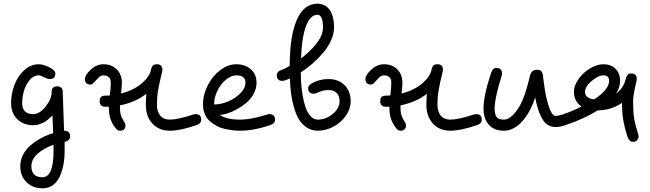

<svg xmlns="http://www.w3.org/2000/svg" viewBox="-20 -708 3519 1040"><path d="M40 -149.9Q40 -198.7 57.4 -246.1Q74.7 -293.5 109.9 -326.7Q145 -359.9 189.9 -359.9Q214.8 -359.9 247.3 -343.5Q279.8 -327.1 279.8 -310.1Q279.8 -279.8 250 -279.8Q237.3 -279.8 218.3 -289.8Q199.2 -299.8 189.9 -299.8Q161.6 -299.8 140.4 -274.2Q119.1 -248.5 109.6 -215.3Q100.1 -182.1 100.1 -149.9Q100.1 -89.8 160.2 -89.8Q194.8 -89.8 227.3 -131.1Q259.8 -172.4 259.8 -210Q259.8 -240.2 289.1 -240.2Q319.8 -240.2 319.8 -210Q319.8 -207.5 327.1 0Q359.9 0 359.9 29.8Q359.9 54.7 330.1 60.1V109.9Q330.1 149.4 323.5 184.1Q316.9 218.8 303.5 248.3Q290 277.8 266.4 294.9Q242.7 312 210.9 312Q157.2 312 123.5 278.8Q89.8 245.6 89.8 191.9Q89.8 159.2 105 129.9Q120.1 100.6 146 78.6Q171.9 56.6 202.4 40.3Q232.9 23.9 268.1 13.2Q267.6 -1.5 266.1 -33.9Q264.6 -66.4 264.2 -83Q214.4 -29.8 160.2 -29.8Q106.4 -29.8 73.2 -63Q40 -96.2 40 -149.9ZM149.9 191.9Q149.9 252 210 252Q270 252 270 109.9V76.2Q215.3 95.7 182.6 125.7Q149.9 155.8 149.9 191.9Z M439.9 -279.8Q439.9 -301.3 471.4 -330.6Q502.9 -359.9 540 -359.9Q585 -359.9 612.5 -332.3Q640.1 -304.7 640.1 -259.8Q640.1 -241.7 635.7 -201.2Q706.1 -220.2 748.3 -256.6Q790.5 -293 797.9 -330.1Q800.8 -345.7 808.1 -352.8Q815.4 -359.9 830.1 -359.9Q859.9 -359.9 859.9 -330.1Q859.9 -325.7 857.9 -317.9Q842.8 -257.8 836.4 -220Q830.1 -182.1 830.1 -140.1Q830.1 -103.5 847.9 -81.8Q865.7 -60.1 899.9 -60.1Q941.9 -60.1 1021 -85.9Q1032.7 -89.8 1040 -89.8Q1069.8 -89.8 1069.8 -60.1Q1069.8 -48.3 1063 -41.3Q1056.2 -34.2 1040 -28.8Q954.6 0 899.9 0Q840.8 0 805.4 -38.8Q770 -77.6 770 -140.1Q770 -169.9 772.9 -200.2Q715.3 -154.8 629.9 -137.2V-120.1Q629.9 -83.5 647 -58.1Q659.7 -38.6 659.7 -29.8Q659.7 0 629.9 0Q619.6 0 613.8 -5.1Q607.9 -10.3 596.7 -26.9Q569.8 -66.9 569.8 -120.1V-129.9H549.8Q520 -129.9 520 -160.2Q520 -176.8 527.8 -183.3Q535.6 -189.9 549.8 -189.9Q566.9 -189.9 574.7 -190.9Q580.1 -231 580.1 -259.8Q580.1 -299.8 540 -299.8Q525.9 -299.8 513.4 -287.4Q501 -274.9 490.2 -262.5Q479.5 -250 469.7 -250Q439.9 -250 439.9 -279.8Z M1079.6 -142.1Q1079.6 -195.8 1105.7 -246.6Q1131.8 -297.4 1173.8 -328.6Q1215.8 -359.9 1259.8 -359.9Q1307.6 -359.9 1338.6 -332.8Q1369.6 -305.7 1369.6 -259.8Q1369.6 -229 1354.2 -200.4Q1338.9 -171.9 1315.2 -151.9Q1291.5 -131.8 1263.9 -116.5Q1236.3 -101.1 1211.9 -93.5Q1187.5 -85.9 1170.4 -85.9Q1206.1 -60.1 1279.8 -60.1Q1341.3 -60.1 1420.4 -85.9Q1432.1 -89.8 1439.5 -89.8Q1469.7 -89.8 1469.7 -60.1Q1469.7 -48.3 1462.6 -41.3Q1455.6 -34.2 1439.5 -28.8Q1354 0 1279.8 0Q1261.2 0 1242.2 -2.2Q1223.1 -4.4 1199.2 -9.5Q1175.3 -14.6 1155 -25.4Q1134.8 -36.1 1117.2 -51Q1099.6 -65.9 1089.6 -89.4Q1079.6 -112.8 1079.6 -142.1ZM1139.6 -142.1Q1178.7 -142.1 1218.5 -159.7Q1258.3 -177.2 1283.9 -204.8Q1309.6 -232.4 1309.6 -259.8Q1309.6 -299.8 1259.8 -299.8Q1232.9 -299.8 1204.8 -277.3Q1176.8 -254.9 1158.2 -217.8Q1139.6 -180.7 1139.6 -142.1Z M1479.5 -299.8Q1479.5 -311.5 1486.3 -318.6Q1493.2 -325.7 1509.3 -331.1Q1521.5 -335 1549.3 -351.1Q1549.3 -511.2 1587.4 -599.6Q1625.5 -688 1699.2 -688Q1723.1 -688 1741 -677.5Q1758.8 -667 1769.3 -648.7Q1779.8 -630.4 1784.7 -608.2Q1789.6 -585.9 1789.6 -560.1Q1789.6 -526.4 1773.7 -490.5Q1757.8 -454.6 1731 -422.9Q1704.1 -391.1 1673.6 -364.5Q1643.1 -337.9 1609.4 -315.9Q1609.4 -287.6 1611.3 -257.6Q1613.3 -227.5 1619.4 -190.9Q1625.5 -154.3 1635.3 -126.2Q1645 -98.1 1662.1 -79.1Q1679.2 -60.1 1701.7 -60.1Q1744.1 -60.1 1781.7 -90.3Q1819.3 -120.6 1819.3 -160.2Q1819.3 -188.5 1803.7 -204.3Q1788.1 -220.2 1759.3 -220.2Q1730 -220.2 1704.6 -208Q1689 -200.2 1679.7 -200.2Q1649.4 -200.2 1649.4 -230Q1649.4 -240.2 1656.5 -247.3Q1663.6 -254.4 1679.7 -262.2Q1715.8 -279.8 1759.3 -279.8Q1813 -279.8 1846.2 -246.8Q1879.4 -213.9 1879.4 -160.2Q1879.4 -118.2 1853 -80.6Q1826.7 -43 1785.6 -21.5Q1744.6 0 1701.7 0Q1667.5 0 1640.9 -17.8Q1614.3 -35.6 1598.1 -63.2Q1582 -90.8 1571.3 -129.6Q1560.5 -168.5 1556.2 -205.1Q1551.8 -241.7 1550.3 -283.2Q1546.9 -282.2 1539.6 -278.6Q1532.2 -274.9 1528.3 -273.9Q1516.6 -270 1509.3 -270Q1479.5 -270 1479.5 -299.8ZM1610.4 -391.1Q1661.6 -430.2 1695.6 -474.1Q1729.5 -518.1 1729.5 -560.1Q1729.5 -627.9 1699.2 -627.9Q1662.1 -627.9 1638.7 -569.6Q1615.2 -511.2 1610.4 -391.1Z M1959.5 -279.8Q1959.5 -301.3 1991 -330.6Q2022.5 -359.9 2059.6 -359.9Q2104.5 -359.9 2132.1 -332.3Q2159.7 -304.7 2159.7 -259.8Q2159.7 -241.7 2155.3 -201.2Q2225.6 -220.2 2267.8 -256.6Q2310.1 -293 2317.4 -330.1Q2320.3 -345.7 2327.6 -352.8Q2335 -359.9 2349.6 -359.9Q2379.4 -359.9 2379.4 -330.1Q2379.4 -325.7 2377.4 -317.9Q2362.3 -257.8 2356 -220Q2349.6 -182.1 2349.6 -140.1Q2349.6 -103.5 2367.4 -81.8Q2385.3 -60.1 2419.4 -60.1Q2461.4 -60.1 2540.5 -85.9Q2552.2 -89.8 2559.6 -89.8Q2589.4 -89.8 2589.4 -60.1Q2589.4 -48.3 2582.5 -41.3Q2575.7 -34.2 2559.6 -28.8Q2474.1 0 2419.4 0Q2360.4 0 2325 -38.8Q2289.6 -77.6 2289.6 -140.1Q2289.6 -169.9 2292.5 -200.2Q2234.9 -154.8 2149.4 -137.2V-120.1Q2149.4 -83.5 2166.5 -58.1Q2179.2 -38.6 2179.2 -29.8Q2179.2 0 2149.4 0Q2139.2 0 2133.3 -5.1Q2127.4 -10.3 2116.2 -26.9Q2089.4 -66.9 2089.4 -120.1V-129.9H2069.3Q2039.6 -129.9 2039.6 -160.2Q2039.6 -176.8 2047.4 -183.3Q2055.2 -189.9 2069.3 -189.9Q2086.4 -189.9 2094.2 -190.9Q2099.6 -231 2099.6 -259.8Q2099.6 -299.8 2059.6 -299.8Q2045.4 -299.8 2033 -287.4Q2020.5 -274.9 2009.8 -262.5Q1999 -250 1989.3 -250Q1959.5 -250 1959.5 -279.8Z M2599.1 -120.1Q2599.1 -189.9 2639.2 -310.1Q2644.5 -326.2 2650.9 -333Q2657.2 -339.8 2668.9 -339.8Q2699.2 -339.8 2699.2 -310.1Q2699.2 -301.8 2695.3 -290Q2680.7 -246.6 2669.9 -197.5Q2659.2 -148.4 2659.2 -120.1Q2659.2 -88.4 2669.7 -74.2Q2680.2 -60.1 2709 -60.1Q2737.3 -60.1 2765.9 -92.8Q2794.4 -125.5 2813 -171.9Q2820.8 -191.4 2828.1 -214.6Q2835.4 -237.8 2839.6 -253.7Q2843.8 -269.5 2847.2 -283.7Q2850.6 -297.9 2851.1 -299.8Q2859.9 -330.1 2889.2 -330.1Q2904.3 -330.1 2911.1 -323.7Q2918 -317.4 2920.9 -299.8Q2920.9 -298.8 2923.8 -274.7Q2926.8 -250.5 2931.6 -220.2Q2936.5 -189.9 2942.9 -165Q2964.4 -80.1 2989.3 -80.1Q3002 -80.1 3020 -85.9Q3031.7 -89.8 3039.1 -89.8Q3068.8 -89.8 3068.8 -60.1Q3068.8 -48.3 3062 -41.3Q3055.2 -34.2 3039.1 -28.8Q3012.2 -20 2989.3 -20Q2966.8 -20 2949.7 -29.8Q2932.6 -39.6 2920.7 -58.6Q2908.7 -77.6 2900.9 -98.6Q2893.1 -119.6 2885.3 -149.9Q2883.3 -157.2 2878.9 -180.2Q2871.1 -155.8 2868.2 -149.9Q2860.8 -132.3 2852.3 -115Q2843.8 -97.7 2828.6 -75.9Q2813.5 -54.2 2796.9 -38.1Q2780.3 -22 2757.1 -11Q2733.9 0 2709 0Q2656.2 0 2627.7 -32.5Q2599.1 -64.9 2599.1 -120.1Z M3004.9 -60.1Q3004.9 -71.8 3012 -78.6Q3019 -85.4 3035.2 -90.8Q3074.7 -103.5 3129.9 -130.9Q3088.9 -159.2 3088.9 -210Q3088.9 -244.6 3113.8 -280Q3138.7 -315.4 3176.3 -337.6Q3213.9 -359.9 3249 -359.9Q3289.6 -359.9 3314.2 -335.2Q3338.9 -310.5 3338.9 -270Q3338.9 -233.9 3316.9 -201.2Q3357.9 -231 3369.1 -279.8Q3376.5 -310.1 3398.9 -310.1Q3429.2 -310.1 3429.2 -279.8Q3429.2 -273.9 3427.2 -266.1Q3409.2 -192.4 3409.2 -160.2Q3409.2 -102.5 3415 -66.7Q3420.9 -30.8 3435.1 12.2Q3439 23.9 3439 29.8Q3439 42 3431.2 51Q3423.3 60.1 3409.2 60.1Q3397.5 60.1 3390.4 53Q3383.3 45.9 3377.9 29.8Q3363.8 -13.7 3356.7 -53Q3349.6 -92.3 3349.1 -150.9Q3292.5 -111.3 3217.3 -109.9Q3148.9 -66.9 3054.2 -34.2Q3041 -29.8 3035.2 -29.8Q3004.9 -29.8 3004.9 -60.1ZM3148.9 -210Q3148.9 -191.4 3163.3 -181.4Q3177.7 -171.4 3199.2 -169.9Q3279.3 -223.6 3279.3 -270Q3279.3 -299.8 3249 -299.8Q3219.7 -299.8 3184.3 -268.8Q3148.9 -237.8 3148.9 -210Z"/></svg>

Font: Pecita
Style: Book
Weight: 400
Width: 6
Version: Version 3.4.1